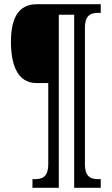

<svg xmlns="http://www.w3.org/2000/svg" viewBox="-20 -780 530 911"><path d="M134 111H259V-710H332V111H458V70H448C412 70 383 61 383 -2V-647C383 -710 412 -719 448 -719H458V-760H155C64 -760 32 -689 32 -582C32 -478 60 -386 153 -386H209V-2C209 61 180 70 144 70H134Z"/></svg>

Font: Noto Serif Myanmar ExtCond
Style: Regular
Weight: 400
Width: 2
Designer: Ben Mitchell and the Monotype Design Team
Foundry: Monotype Imaging Inc.
Version: Version 2.106